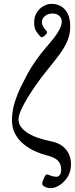

<svg xmlns="http://www.w3.org/2000/svg" viewBox="-20 -745 388 995"><path d="M243 230Q220 230 203 217Q199 213 199 205.5Q199 198 204 187Q211 168 217.5 162Q224 156 232 161Q240 165 251.5 168Q263 171 272 171Q284 171 290.5 161Q297 151 297 134Q297 105 280 87.5Q263 70 222 60Q194 53 162.5 39Q131 25 103.5 3Q76 -19 59 -50Q42 -81 42 -122Q42 -169 56.5 -215Q71 -261 90.5 -300Q110 -339 124 -365Q143 -399 167 -433Q191 -467 220 -501Q242 -526 260 -549Q278 -572 289 -593.5Q300 -615 300 -633Q300 -652 286.5 -663.5Q273 -675 253 -675Q229 -675 213 -662Q197 -649 197 -629Q197 -610 222 -583Q227 -579 220.5 -570Q214 -561 205 -555.5Q196 -550 191 -554Q177 -567 167 -584Q157 -601 157 -628Q157 -660 171.5 -681.5Q186 -703 206.5 -714Q227 -725 245 -725Q292 -725 318 -694Q344 -663 344 -608Q344 -568 329 -532.5Q314 -497 285.5 -459Q257 -421 216 -371Q196 -346 172 -312.5Q148 -279 126 -243.5Q104 -208 90 -177Q76 -146 76 -126Q76 -88 119.5 -58.5Q163 -29 247 -12Q294 -3 321 28.5Q348 60 348 107Q348 144 330.5 171.5Q313 199 289 214.5Q265 230 243 230Z"/></svg>

Font: Junicode VF
Style: Italic
Weight: 400
Italic angle: -11°
Designer: Peter S. Baker
Version: Version 2.209